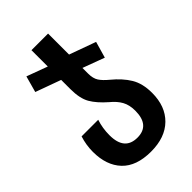

<svg xmlns="http://www.w3.org/2000/svg" viewBox="-233 -635 964 964"><g transform="rotate(-45 249.5 -152.5)"><path d="M248 240Q348 240 404 185Q460 130 460 35Q460 -32 433 -76.5Q406 -121 356 -162Q328 -185 314.5 -205.5Q301 -226 301 -261V-301L417 -258L442 -345L301 -396V-545H183V-429L72 -470L48 -383L183 -334V-269Q183 -202 205 -164Q227 -126 274 -85Q306 -59 321.5 -30.5Q337 -2 337 38Q337 142 249 142Q158 142 158 34Q158 -16 173 -61H55Q40 -14 40 34Q40 130 92 185Q144 240 248 240Z"/></g></svg>

Font: Noto Sans Georgian Condensed Semi
Style: Regular
Weight: 600
Width: 3
Designer: Monotype Design Team
Foundry: Monotype Imaging Inc.
Version: Version 1.901